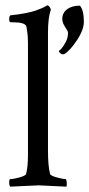

<svg xmlns="http://www.w3.org/2000/svg" viewBox="-20 -698 335 721"><path d="M85 -113.3V-536.1Q85 -569.3 79.1 -598.6Q74.2 -614.3 29.3 -614.3H20.5Q14.6 -614.3 14.6 -625Q14.6 -640.6 20.5 -640.6Q49.8 -643.6 74.7 -648.4Q99.6 -653.3 113.8 -658.2Q127.9 -663.1 137.7 -667.5Q147.5 -671.9 152.3 -674.8L156.2 -677.7H158.2Q162.1 -677.7 166 -672.4Q169.9 -667 170.9 -662.1Q160.2 -630.9 160.2 -577.1V-131.8Q160.2 -75.2 168 -44.9Q169.9 -38.1 193.4 -31.7Q216.8 -25.4 226.6 -25.4Q229.5 -25.4 230.5 -13.7Q231.4 -2 229.5 2.9Q131.8 -2 125 -2Q119.1 -2 18.6 2.9Q14.6 -1 14.6 -13.2Q14.6 -25.4 18.6 -25.4Q30.3 -25.4 53.2 -31.7Q76.2 -38.1 78.1 -44.9Q85 -73.2 85 -113.3ZM213.9 -627Q213.9 -649.4 231.9 -663.1Q250 -676.8 280.3 -676.8Q294.9 -659.2 294.9 -616.2Q294.9 -585.9 268.6 -546.4Q242.2 -506.8 221.7 -495.1Q220.7 -494.1 214.8 -494.1Q210.9 -494.1 206.1 -498.5Q201.2 -502.9 201.2 -506.8L210 -514.6Q217.8 -523.4 226.6 -539.6Q235.4 -555.7 235.4 -575.2Q235.4 -581.1 224.6 -596.7Q213.9 -612.3 213.9 -627Z"/></svg>

Font: Crimson Text
Style: Roman
Weight: 400
Version: Version 0.13